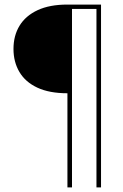

<svg xmlns="http://www.w3.org/2000/svg" viewBox="-20 -720 539 840"><path d="M275 100V-312Q196 -312 143.5 -336.5Q91 -361 65 -405Q39 -449 39 -506Q39 -564 65.5 -607.5Q92 -651 144.5 -675.5Q197 -700 275 -700H422V100H402V-681H295V100Z"/></svg>

Font: DM Sans 9pt Thin
Style: Regular
Weight: 250
Version: Version 4.004;gftools[0.9.30]